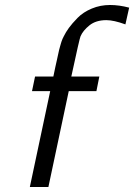

<svg xmlns="http://www.w3.org/2000/svg" viewBox="-20 -753 540 773"><path d="M100.1 0 182.1 -386.2H108.9L121.1 -444.8H194.8Q197.8 -460.9 202.4 -481.4Q207 -502 209 -511Q210.9 -520 213.9 -533.4Q216.8 -546.9 218 -552Q219.2 -557.1 221.7 -565.7Q224.1 -574.2 225.1 -577.6Q226.1 -581.1 228 -586.9Q230 -592.8 231.9 -596.9Q233.9 -601.1 236.8 -606.9Q244.6 -623 257.3 -640.6Q270 -658.2 292.5 -681.2Q314.9 -704.1 349.4 -718.5Q383.8 -732.9 422.9 -732.9Q460 -732.9 500 -722.2L484.9 -654.8Q438 -671.9 408.2 -671.9Q366.2 -671.9 340.1 -650.9Q314 -629.9 304.2 -606.9Q300.3 -599.1 267.1 -444.8H379.9L368.2 -386.2H256.8L174.8 0Z"/></svg>

Font: CMU Sans Serif
Style: Oblique
Weight: 500
Italic angle: -12°
Version: Version 0.7.0